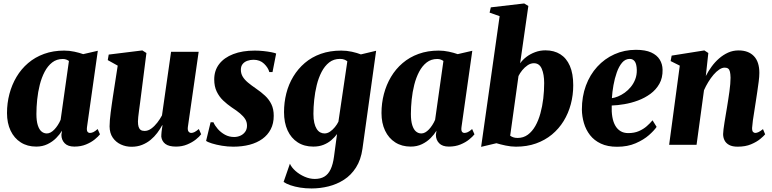

<svg xmlns="http://www.w3.org/2000/svg" viewBox="-20 -837 4463 1110"><path d="M483 -102.5Q480.5 -83.5 485.5 -76Q490.5 -68.5 500.5 -68.5Q509 -68.5 519.5 -73.2Q530 -78 544.5 -91L558 -60.5Q548 -47.5 527.5 -30.8Q507 -14 477.2 -1.8Q447.5 10.5 410 10.5Q372.5 10.5 353.8 -9Q335 -28.5 335 -57.5L338.5 -81.5Q326 -60.5 304.8 -39Q283.5 -17.5 254.5 -3.5Q225.5 10.5 189.5 10.5Q138 10.5 100 -13.8Q62 -38 41.2 -81.8Q20.5 -125.5 20.5 -183.5Q20.5 -240.5 34.5 -293.8Q48.5 -347 75.5 -392.5Q102.5 -438 142.5 -472.2Q182.5 -506.5 235 -525.5Q287.5 -544.5 351 -544.5Q381 -544.5 410 -538.2Q439 -532 461 -524L545.5 -543.5ZM378.5 -484.5Q373 -488.5 364.2 -492.2Q355.5 -496 343 -496Q307.5 -496 281.8 -476Q256 -456 238.2 -422.2Q220.5 -388.5 210 -347Q199.5 -305.5 195 -261.5Q190.5 -217.5 190.5 -178Q190.5 -138 198.5 -113Q206.5 -88 220 -76.8Q233.5 -65.5 251 -65.5Q262 -65.5 273 -71.5Q284 -77.5 294.5 -88.5Q305 -99.5 314.2 -113.8Q323.5 -128 330.5 -144.5Z M740.5 11.5Q707.5 11.5 678.8 -1.8Q650 -15 632 -41Q614 -67 613.5 -106Q613.5 -122.5 615.2 -143Q617 -163.5 619.8 -186.2Q622.5 -209 626 -232Q629.5 -255 632.5 -276.5L660.5 -457.5L603 -489.5L608.5 -521.5L803 -545.5L826.5 -530.5L795.5 -287Q793 -265.5 789.8 -242.5Q786.5 -219.5 783.8 -198.2Q781 -177 779.2 -160.5Q777.5 -144 777.5 -135Q777.5 -116 781.2 -104Q785 -92 793.2 -86Q801.5 -80 816 -80Q836 -80 854.8 -93.8Q873.5 -107.5 889.5 -128.2Q905.5 -149 916.5 -170L969 -537.5H1128.5L1066 -102Q1064 -84 1070.2 -76.2Q1076.5 -68.5 1085.5 -68.5Q1094.5 -68.5 1104.5 -73.5Q1114.5 -78.5 1129.5 -91L1143 -61Q1133 -47 1112.2 -30.5Q1091.5 -14 1062.2 -1.8Q1033 10.5 997.5 10.5Q956.5 10.5 936.2 -4.8Q916 -20 912.5 -46.5Q912.5 -51 912.8 -58.2Q913 -65.5 914 -74.5Q915 -83.5 916.5 -93.5Q918 -103.5 919.5 -112.5L917.5 -113Q905.5 -90.5 889 -68.5Q872.5 -46.5 850.8 -28.5Q829 -10.5 801.5 0.5Q774 11.5 740.5 11.5Z M1555.5 -420.5H1537Q1530.5 -445.5 1506.8 -468.5Q1483 -491.5 1445.5 -491.5Q1427 -491.5 1410 -485.5Q1393 -479.5 1382.8 -466.8Q1372.5 -454 1372.5 -434Q1372.5 -412 1383 -394.2Q1393.5 -376.5 1413.2 -360Q1433 -343.5 1460 -325Q1489.5 -305 1512.5 -283.5Q1535.5 -262 1549 -234.2Q1562.5 -206.5 1562.5 -167.5Q1562.5 -123 1545.2 -89.8Q1528 -56.5 1496.8 -34Q1465.5 -11.5 1422.8 -0.2Q1380 11 1328.5 11Q1296 11 1263 5.5Q1230 0 1205.2 -7.8Q1180.5 -15.5 1171.5 -22.5L1197.5 -130H1214Q1222 -111 1239.2 -91.2Q1256.5 -71.5 1280.5 -58.2Q1304.5 -45 1333.5 -45Q1352.5 -45 1369.5 -52.5Q1386.5 -60 1397.2 -74.8Q1408 -89.5 1408 -110.5Q1408 -131.5 1397.8 -148Q1387.5 -164.5 1368 -181Q1348.5 -197.5 1319 -216.5Q1293.5 -234 1270.2 -256Q1247 -278 1232.8 -307.8Q1218.5 -337.5 1218.5 -378Q1218.5 -429.5 1247.2 -466.8Q1276 -504 1328.5 -524.2Q1381 -544.5 1453 -544.5Q1477.5 -544.5 1503.5 -541.8Q1529.5 -539 1549.5 -535Q1569.5 -531 1576.5 -527.5Z M2075.5 23Q2066.5 87 2038.2 131.2Q2010 175.5 1968.8 202Q1927.5 228.5 1879.2 240.5Q1831 252.5 1781.5 252.5Q1746 252.5 1715 247.5Q1684 242.5 1659.5 234Q1635 225.5 1619.5 215L1656 109.5Q1665.5 131 1688.2 151.2Q1711 171.5 1740.8 184.5Q1770.5 197.5 1800 197.5Q1832.5 197.5 1855 184.2Q1877.5 171 1891.2 142.2Q1905 113.5 1911 68L1928.5 -62Q1915 -43.5 1895.5 -26.8Q1876 -10 1850.2 0.2Q1824.5 10.5 1791 10.5Q1739 10.5 1701 -14Q1663 -38.5 1642.5 -83.2Q1622 -128 1622 -189Q1622 -244.5 1635.2 -297Q1648.5 -349.5 1675.5 -394.2Q1702.5 -439 1742.2 -473Q1782 -507 1834.8 -525.8Q1887.5 -544.5 1953 -544.5Q1984.5 -544.5 2014.8 -537.8Q2045 -531 2066.5 -522.5L2154.5 -543.5ZM1988 -482.5Q1981.5 -488 1971.2 -492.2Q1961 -496.5 1945.5 -496.5Q1909 -496.5 1883 -476Q1857 -455.5 1839.2 -421.2Q1821.5 -387 1811.2 -345.2Q1801 -303.5 1796.5 -260.2Q1792 -217 1792 -179Q1792 -148.5 1797 -127Q1802 -105.5 1810.8 -91.8Q1819.5 -78 1831.2 -71.8Q1843 -65.5 1856 -65.5Q1872.5 -65.5 1888 -76Q1903.5 -86.5 1916.2 -102.2Q1929 -118 1936.5 -133.5Z M2648 -102.5Q2645.5 -83.5 2650.5 -76Q2655.5 -68.5 2665.5 -68.5Q2674 -68.5 2684.5 -73.2Q2695 -78 2709.5 -91L2723 -60.5Q2713 -47.5 2692.5 -30.8Q2672 -14 2642.2 -1.8Q2612.5 10.5 2575 10.5Q2537.5 10.5 2518.8 -9Q2500 -28.5 2500 -57.5L2503.5 -81.5Q2491 -60.5 2469.8 -39Q2448.5 -17.5 2419.5 -3.5Q2390.5 10.5 2354.5 10.5Q2303 10.5 2265 -13.8Q2227 -38 2206.2 -81.8Q2185.5 -125.5 2185.5 -183.5Q2185.5 -240.5 2199.5 -293.8Q2213.5 -347 2240.5 -392.5Q2267.5 -438 2307.5 -472.2Q2347.5 -506.5 2400 -525.5Q2452.5 -544.5 2516 -544.5Q2546 -544.5 2575 -538.2Q2604 -532 2626 -524L2710.5 -543.5ZM2543.5 -484.5Q2538 -488.5 2529.2 -492.2Q2520.5 -496 2508 -496Q2472.5 -496 2446.8 -476Q2421 -456 2403.2 -422.2Q2385.5 -388.5 2375 -347Q2364.5 -305.5 2360 -261.5Q2355.5 -217.5 2355.5 -178Q2355.5 -138 2363.5 -113Q2371.5 -88 2385 -76.8Q2398.5 -65.5 2416 -65.5Q2427 -65.5 2438 -71.5Q2449 -77.5 2459.5 -88.5Q2470 -99.5 2479.2 -113.8Q2488.5 -128 2495.5 -144.5Z M2987 -471Q3001 -491 3023.2 -508Q3045.5 -525 3073.8 -535.5Q3102 -546 3133.5 -546Q3183 -546 3219 -523.5Q3255 -501 3274.5 -456.2Q3294 -411.5 3294 -344Q3294 -287.5 3280 -234.8Q3266 -182 3238.5 -137.2Q3211 -92.5 3170.8 -59.2Q3130.5 -26 3078.5 -7.5Q3026.5 11 2963 11Q2934.5 11 2903.8 4.5Q2873 -2 2850 -9L2761.5 12L2868.5 -743.5L2810.5 -764L2817.5 -794.5L3010.5 -817L3034.5 -802.5ZM2929.5 -52.5Q2936 -47.5 2946.5 -43.5Q2957 -39.5 2972.5 -39.5Q3006 -39.5 3031.5 -58.2Q3057 -77 3075 -108.8Q3093 -140.5 3104.2 -181.5Q3115.5 -222.5 3120.8 -267.5Q3126 -312.5 3126 -356.5Q3126 -406.5 3112.2 -439Q3098.5 -471.5 3066.5 -471.5Q3048 -471.5 3030.5 -459.8Q3013 -448 2999.2 -431Q2985.5 -414 2977.5 -397.5Z M3776 -103.5Q3762.5 -83 3732 -56Q3701.5 -29 3655 -8.8Q3608.5 11.5 3547.5 11.5Q3492.5 11.5 3453.8 -6.8Q3415 -25 3391 -56Q3367 -87 3355.8 -125.5Q3344.5 -164 3344 -204Q3344 -279 3367.2 -342Q3390.5 -405 3432.8 -451.2Q3475 -497.5 3532.2 -523.2Q3589.5 -549 3656.5 -549Q3711 -549 3744.5 -533.8Q3778 -518.5 3794 -492.5Q3810 -466.5 3810.5 -434Q3811.5 -387 3792 -352.5Q3772.5 -318 3740 -294.2Q3707.5 -270.5 3668.5 -256Q3629.5 -241.5 3589.5 -234.8Q3549.5 -228 3516.5 -227Q3515 -191 3520 -161.5Q3525 -132 3536.8 -111.2Q3548.5 -90.5 3567.2 -79Q3586 -67.5 3612 -67.5Q3647 -67.5 3673.5 -79Q3700 -90.5 3719.5 -107.8Q3739 -125 3752.5 -141.5ZM3621 -496.5Q3595 -496.5 3576.5 -474.8Q3558 -453 3545.8 -418.2Q3533.5 -383.5 3526.5 -344Q3519.5 -304.5 3517.5 -269.5Q3533.5 -271.5 3553 -279.5Q3572.5 -287.5 3591.8 -301.2Q3611 -315 3627 -334.5Q3643 -354 3652.5 -378.5Q3662 -403 3661.5 -432.5Q3660.5 -467 3649.8 -481.8Q3639 -496.5 3621 -496.5Z M4060.5 -397.5Q4074.5 -425 4093.5 -451.2Q4112.5 -477.5 4136.8 -498.8Q4161 -520 4189.2 -532.8Q4217.5 -545.5 4250 -545.5Q4306.5 -545.5 4338.2 -512.8Q4370 -480 4370 -415.5Q4370 -394.5 4366.2 -365.2Q4362.5 -336 4357.8 -305Q4353 -274 4349 -247Q4345.5 -222 4340.8 -194Q4336 -166 4332.5 -140.2Q4329 -114.5 4328 -97Q4328 -79 4334 -73.8Q4340 -68.5 4346.5 -68.5Q4355 -68.5 4365.5 -73.5Q4376 -78.5 4391 -90.5L4403.5 -60.5Q4395.5 -50.5 4375 -33.5Q4354.5 -16.5 4322 -2.8Q4289.5 11 4244.5 11Q4214 11 4195.5 1Q4177 -9 4168.8 -25.5Q4160.5 -42 4160.5 -62Q4160.5 -72.5 4162.8 -90Q4165 -107.5 4168.5 -129.2Q4172 -151 4175.8 -173.8Q4179.5 -196.5 4183 -216.5Q4186.5 -238.5 4190.2 -262Q4194 -285.5 4197 -308.2Q4200 -331 4201.8 -351.2Q4203.5 -371.5 4203.5 -387.5Q4203 -409.5 4200 -422.2Q4197 -435 4189.5 -440.5Q4182 -446 4169.5 -446Q4154.5 -446 4137.8 -434.8Q4121 -423.5 4105 -404.8Q4089 -386 4074.8 -362.8Q4060.5 -339.5 4050 -315.5L4007 0H3848.5L3910 -457.5L3857 -484L3863 -515.5L4052 -545.5L4075 -530.5Z"/></svg>

Font: Merriweather 72pt Black
Style: Italic
Weight: 900
Italic angle: -7.8°
Version: Version 2.101